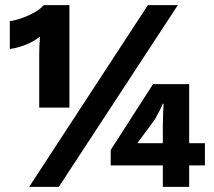

<svg xmlns="http://www.w3.org/2000/svg" viewBox="-20 -724 828 744"><path d="M149 -704H249V-307H132V-518Q132 -545 135 -582Q85 -544 18 -534V-642Q40 -645 66.5 -654.5Q93 -664 116 -677.5Q139 -691 149 -704ZM93 0 553 -704H669L208 0ZM774 -169V-83H713V0H611V-83H409V-143L573 -398H713V-169ZM512 -169H611V-241Q611 -261 612 -282.5Q613 -304 614 -322H611Q605 -308 596.5 -291.5Q588 -275 580 -261Z"/></svg>

Font: Prodigy Sans
Style: Bold
Weight: 700
Designer: Wei Huang
Foundry: Wei Huang
Version: Version 1.003; ttfautohint (v1.8.3)